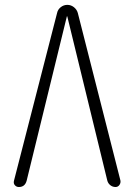

<svg xmlns="http://www.w3.org/2000/svg" viewBox="-20 -750 540 770"><path d="M55.7 0Q45.9 0 39.6 -7.3Q33.2 -14.6 36.1 -25.4L209 -698.2Q211.9 -711.9 223.6 -721.2Q235.4 -730.5 250 -730.5Q264.6 -730.5 276.4 -721.2Q288.1 -711.9 292 -698.2L462.9 -26.4Q464.8 -16.6 459 -8.3Q453.1 0 443.4 0Q431.6 0 422.4 -7.3Q413.1 -14.6 410.2 -26.4L250 -683.6Q250 -684.6 249 -684.6Q248 -684.6 248 -683.6L86.9 -25.4Q80.1 0 55.7 0Z"/></svg>

Font: Rounded Mgen+ 1m light
Style: Regular
Weight: 200
Designer: [Source Han Sans]
Ryoko NISHIZUKA  (kana & ideographs); Paul D. Hunt (Latin, Greek & Cyrillic); Wenlong ZHANG  (bopomofo
Version: Version 1.059.20150602